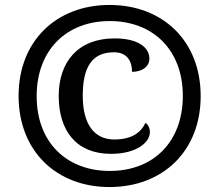

<svg xmlns="http://www.w3.org/2000/svg" viewBox="-20 -745 885 775"><path d="M422 10C636 10 790 -134 790 -357C790 -581 636 -725 422 -725C208 -725 55 -580 55 -358C55 -134 209 10 422 10ZM423 -55C252 -55 128 -167 128 -357C128 -544 249 -660 423 -660C598 -660 718 -543 718 -358C718 -174 601 -55 423 -55ZM428 -124C532 -124 585 -171 585 -211C585 -228 578 -243 567 -249C549 -210 512 -182 441 -182C359 -182 314 -246 314 -358C314 -471 349 -534 440 -534C494 -534 513 -497 513 -455C552 -455 583 -475 583 -508C583 -554 537 -590 442 -590C295 -590 217 -495 217 -358C217 -217 288 -124 428 -124Z"/></svg>

Font: UArctic Serif Black
Style: Regular
Weight: 900
Designer: Customization by Puisto advertising & original work Monotype Design Team
Foundry: Monotype Imaging Inc.
Version: Version 2.004